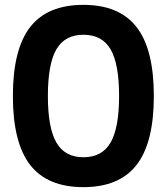

<svg xmlns="http://www.w3.org/2000/svg" viewBox="-20 -760 687 790"><path d="M323 10Q175 10 104 -81.5Q33 -173 33 -365Q33 -557 104 -648.5Q175 -740 323 -740Q471 -740 542 -648.5Q613 -557 613 -365Q613 -173 542 -81.5Q471 10 323 10ZM323 -113Q400 -113 435 -173.5Q470 -234 470 -365Q470 -497 435 -557Q400 -617 323 -617Q247 -617 212 -557Q177 -497 177 -365Q177 -234 212 -173.5Q247 -113 323 -113Z"/></svg>

Font: M PLUS 2
Style: Bold
Weight: 700
Designer: Coji Morishita
Foundry: UNDERFOREST DESIGN
Version: Version 1.001